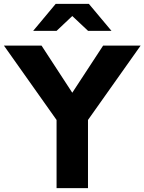

<svg xmlns="http://www.w3.org/2000/svg" viewBox="-29 -965 741 985"><path d="M261.2 -349.6 -8.8 -731H184.1L341.8 -489.3L500 -731H692.4L422.4 -349.6V0H261.2ZM256.8 -945.3H426.8L543 -806.6H422.9L341.8 -882.8L261.2 -806.6H141.1Z"/></svg>

Font: Glacial Indifference
Style: Bold
Weight: 700
Designer: Alfredo Marco Pradil
Foundry: Alfredo Marco Pradil
Version: Version 1.312